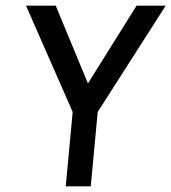

<svg xmlns="http://www.w3.org/2000/svg" viewBox="-20 -659 606 679"><path d="M212.5 0 237 -263 72 -639H177L291 -364L463 -639H566L325.5 -263L301 0Z"/></svg>

Font: Karla Medium
Style: Italic
Weight: 500
Italic angle: -8°
Designer: Jonathan Pinhorn
Version: Version 2.001